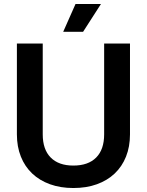

<svg xmlns="http://www.w3.org/2000/svg" viewBox="-20 -930 739 966"><path d="M349 16Q284 16 231.5 -3Q179 -22 142 -57Q105 -92 85 -142Q65 -192 65 -254V-711H195V-254Q195 -178 235 -137.5Q275 -97 349 -97Q424 -97 464 -137.5Q504 -178 504 -254V-711H634V-254Q634 -192 614 -142Q594 -92 557 -57Q520 -22 467.5 -3Q415 16 349 16ZM298 -770 360 -910H488L398 -770Z"/></svg>

Font: Geist SemBd
Style: Regular
Weight: 400
Designer: Basement.studio, Andrés Briganti, Mateo Zaragoza
Foundry: Basement.studio, Vercel, Andrés Briganti, Guido Ferreyra, Mateo Zaragoza
Version: Version 1.401